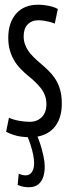

<svg xmlns="http://www.w3.org/2000/svg" viewBox="-20 -566 290 806"><path d="M5.7 -12.7 17.6 -71.9Q25.8 -67.9 36.5 -64.6Q47.2 -61.3 58.6 -59.3Q70.1 -57.3 81.8 -55.9Q93.5 -54.6 104.3 -54.6Q135.4 -54.6 155.1 -73.9Q174.8 -93.2 174.8 -128.6Q174.8 -149 168.6 -165.4Q162.4 -181.7 151.6 -195.6Q140.8 -209.4 127.2 -222.4Q113.6 -235.4 98.3 -247.6Q80.6 -262.2 65.3 -278.3Q49.9 -294.4 38.8 -313.5Q27.7 -332.6 21.2 -355.7Q14.7 -378.8 14.7 -407.3Q14.7 -470.6 47.6 -508.4Q80.5 -546.2 139.6 -546.2Q154.5 -546.2 169.3 -544.1Q184.1 -542 198.2 -538.2Q212.4 -534.5 222.8 -528.2L209.9 -466.8Q199.2 -471.5 187.4 -474.4Q175.7 -477.3 164.3 -479.1Q152.9 -480.9 141.4 -480.9Q113 -480.9 96.1 -463.4Q79.3 -445.8 79.3 -414.1Q79.3 -395.7 84.7 -380.5Q90.1 -365.2 98.9 -352.4Q107.8 -339.5 119.8 -327.6Q131.8 -315.6 146.1 -303.3Q163.8 -288.4 180.4 -272.6Q197.1 -256.8 210.4 -237.4Q223.6 -218 231.5 -192.1Q239.5 -166.3 239.5 -131.1Q239.5 -103.4 233.5 -81.3Q227.6 -59.2 216 -41.9Q204.5 -24.6 188.4 -13.2Q172.3 -1.9 151.6 4.1Q131 10 106.8 10Q87.8 10 69.9 7.7Q52 5.4 36.2 0Q20.4 -5.5 5.7 -12.7ZM58.6 163.4Q67.1 166.8 74.2 168.5Q81.3 170.1 88.3 170.1Q103.7 170.1 113.4 156.7Q123.2 143.2 123.2 119.3Q123.2 104.1 119.5 84.7Q115.8 65.3 108.7 43.1Q101.6 20.9 91.5 -1.9H133.5Q142.3 17.4 149.9 41.6Q157.4 65.7 162.6 89.8Q167.8 113.8 167.8 133.6Q167.8 156.9 161.5 176.7Q155.1 196.5 140.3 208.3Q125.4 220 100.4 220Q90.3 220 78.4 218Q66.5 216 54.1 210Z"/></svg>

Font: Georama ExtraCondensed Thin
Style: Regular
Weight: 100
Width: 2
Designer: Jean-Baptiste Levee
Foundry: Production Type
Version: Version 1.001